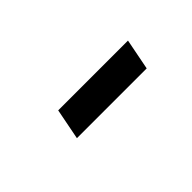

<svg xmlns="http://www.w3.org/2000/svg" viewBox="25 -943 537 537"><g transform="rotate(-45 293.5 -675.0)"><path d="M172 -629 190 -721H466L448 -629Z"/></g></svg>

Font: IBM Plex Sans SemiBold
Style: Italic
Weight: 600
Italic angle: -11.31°
Designer: Mike Abbink, Paul van der Laan, Pieter van Rosmalen
Foundry: Bold Monday
Version: Version 3.201